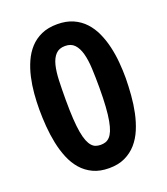

<svg xmlns="http://www.w3.org/2000/svg" viewBox="-140 -853 836 963"><g transform="rotate(-20 278.0 -371.0)"><path d="M277.3 13.2Q228 13.2 191.9 -3.9Q155.8 -21 130.4 -50.3Q105 -79.6 88.9 -118.7Q72.8 -157.7 63.7 -201.9Q54.7 -246.1 51 -292.7Q47.4 -339.4 47.4 -383.8Q47.4 -424.3 51 -467.5Q54.7 -510.7 64 -552Q73.2 -593.3 89.6 -630.1Q106 -667 131.3 -694.8Q156.7 -722.7 192.6 -738.8Q228.5 -754.9 277.3 -754.9Q325.7 -754.9 361.8 -738.8Q397.9 -722.7 423.6 -694.8Q449.2 -667 465.8 -630.1Q482.4 -593.3 491.9 -552Q501.5 -510.7 505.1 -467.5Q508.8 -424.3 508.8 -383.8Q508.3 -339.4 504.6 -292.7Q501 -246.1 491.7 -201.9Q482.4 -157.7 466.1 -118.7Q449.7 -79.6 424.1 -50.3Q398.4 -21 362.3 -3.9Q326.2 13.2 277.3 13.2ZM277.3 -111.3Q291 -111.3 303 -115.2Q314.9 -119.1 325.2 -129.9Q335.4 -140.6 343.3 -159.7Q351.1 -178.7 356.7 -209Q362.3 -239.3 365.2 -282.2Q368.2 -325.2 368.2 -383.8Q368.2 -439.5 366 -486.1Q363.8 -532.7 354.5 -566.7Q345.2 -600.6 327.1 -619.6Q309.1 -638.7 277.3 -638.7Q245.1 -638.7 227.1 -619.6Q209 -600.6 200.4 -566.7Q191.9 -532.7 190.2 -486.1Q188.5 -439.5 188.5 -383.8Q188.5 -325.2 191.2 -282.2Q193.8 -239.3 199.2 -209Q204.6 -178.7 212.4 -159.7Q220.2 -140.6 230 -129.9Q239.7 -119.1 251.7 -115.2Q263.7 -111.3 277.3 -111.3Z"/></g></svg>

Font: Francois One
Style: Regular
Weight: 400
Designer: Vernon Adams
Foundry: vernon adams
Version: Version 1.000